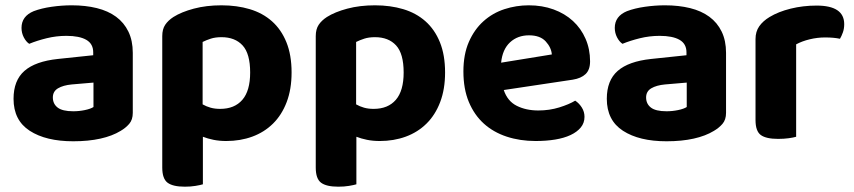

<svg xmlns="http://www.w3.org/2000/svg" viewBox="-20 -516 3214 723"><path d="M256 -97Q278 -97 299.5 -101.5Q321 -106 332 -113V-205L250 -198Q218 -195 198.5 -183.5Q179 -172 179 -149Q179 -125 197 -111Q215 -97 256 -97ZM250 -496Q302 -496 344.5 -485.5Q387 -475 417 -453Q447 -431 463.5 -397Q480 -363 480 -317V-91Q480 -65 466.5 -49.5Q453 -34 434 -23Q403 -4 358 6Q313 16 256 16Q153 16 92 -23.5Q31 -63 31 -144Q31 -213 72 -249Q113 -285 198 -294L331 -308V-319Q331 -351 305 -366Q279 -381 230 -381Q192 -381 155.5 -372Q119 -363 90 -351Q78 -359 69.5 -375.5Q61 -392 61 -411Q61 -455 107 -474Q136 -485 174.5 -490.5Q213 -496 250 -496Z M832 15Q806 15 784 10.5Q762 6 744 -1V178Q734 181 716 184Q698 187 676 187Q631 187 611 172Q591 157 591 115V-380Q591 -406 602 -422.5Q613 -439 633 -452Q663 -471 710 -483.5Q757 -496 814 -496Q872 -496 920.5 -481.5Q969 -467 1004 -436Q1039 -405 1058.5 -357Q1078 -309 1078 -243Q1078 -180 1059.5 -131.5Q1041 -83 1008 -50.5Q975 -18 930 -1.5Q885 15 832 15ZM809 -106Q863 -106 892.5 -140Q922 -174 922 -243Q922 -314 893.5 -345Q865 -376 814 -376Q791 -376 774 -370.5Q757 -365 743 -358V-123Q757 -115 773 -110.5Q789 -106 809 -106Z M1410 15Q1384 15 1362 10.5Q1340 6 1322 -1V178Q1312 181 1294 184Q1276 187 1254 187Q1209 187 1189 172Q1169 157 1169 115V-380Q1169 -406 1180 -422.5Q1191 -439 1211 -452Q1241 -471 1288 -483.5Q1335 -496 1392 -496Q1450 -496 1498.5 -481.5Q1547 -467 1582 -436Q1617 -405 1636.5 -357Q1656 -309 1656 -243Q1656 -180 1637.5 -131.5Q1619 -83 1586 -50.5Q1553 -18 1508 -1.5Q1463 15 1410 15ZM1387 -106Q1441 -106 1470.5 -140Q1500 -174 1500 -243Q1500 -314 1471.5 -345Q1443 -376 1392 -376Q1369 -376 1352 -370.5Q1335 -365 1321 -358V-123Q1335 -115 1351 -110.5Q1367 -106 1387 -106Z M1877 -177Q1891 -135 1926 -117.5Q1961 -100 2007 -100Q2049 -100 2086 -111.5Q2123 -123 2146 -137Q2161 -127 2171 -111Q2181 -95 2181 -76Q2181 -53 2167 -36Q2153 -19 2128.5 -7.5Q2104 4 2070.5 9.5Q2037 15 1997 15Q1938 15 1888 -1.5Q1838 -18 1802 -50.5Q1766 -83 1745.5 -132Q1725 -181 1725 -247Q1725 -311 1745.5 -358Q1766 -405 1800.5 -436Q1835 -467 1879.5 -481.5Q1924 -496 1971 -496Q2022 -496 2064.5 -480.5Q2107 -465 2137.5 -437Q2168 -409 2185 -370Q2202 -331 2202 -285Q2202 -253 2185 -237Q2168 -221 2137 -216ZM1972 -383Q1929 -383 1900.5 -356.5Q1872 -330 1867 -280L2058 -311Q2056 -337 2035 -360Q2014 -383 1972 -383Z M2490 -97Q2512 -97 2533.5 -101.5Q2555 -106 2566 -113V-205L2484 -198Q2452 -195 2432.5 -183.5Q2413 -172 2413 -149Q2413 -125 2431 -111Q2449 -97 2490 -97ZM2484 -496Q2536 -496 2578.5 -485.5Q2621 -475 2651 -453Q2681 -431 2697.5 -397Q2714 -363 2714 -317V-91Q2714 -65 2700.5 -49.5Q2687 -34 2668 -23Q2637 -4 2592 6Q2547 16 2490 16Q2387 16 2326 -23.5Q2265 -63 2265 -144Q2265 -213 2306 -249Q2347 -285 2432 -294L2565 -308V-319Q2565 -351 2539 -366Q2513 -381 2464 -381Q2426 -381 2389.5 -372Q2353 -363 2324 -351Q2312 -359 2303.5 -375.5Q2295 -392 2295 -411Q2295 -455 2341 -474Q2370 -485 2408.5 -490.5Q2447 -496 2484 -496Z M2978 -1Q2968 2 2950 4.5Q2932 7 2910 7Q2865 7 2845 -7.5Q2825 -22 2825 -64V-369Q2825 -397 2839 -417Q2853 -437 2878 -452Q2911 -472 2957.5 -483.5Q3004 -495 3055 -495Q3159 -495 3159 -425Q3159 -408 3154 -394Q3149 -380 3143 -370Q3120 -375 3087 -375Q3058 -375 3029 -368Q3000 -361 2978 -349Z"/></svg>

Font: Baloo Paaji 2
Style: Bold
Weight: 700
Designer: Shuchita Grover, Noopur Datye and Ek Type
Foundry: Ek Type
Version: Version 1.640;hotconv 1.0.111;makeotfexe 2.5.65597; ttfautoh